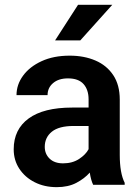

<svg xmlns="http://www.w3.org/2000/svg" viewBox="-20 -770 577 800"><path d="M368.2 0Q358.9 -19 354 -50.8Q332 -25.9 298.1 -8.1Q264.2 9.8 216.3 9.8Q165 9.8 124.5 -10.7Q84 -31.2 60.5 -66.9Q37.1 -102.5 37.1 -147.9Q37.1 -231 99.4 -276.4Q161.6 -321.8 280.3 -321.8H349.1V-356Q349.1 -396 328.1 -419.7Q307.1 -443.4 263.2 -443.4Q224.1 -443.4 201.2 -423.8Q178.2 -404.3 178.2 -373.5H48.8Q48.8 -417.5 76.2 -454.8Q103.5 -492.2 153.3 -515.1Q203.1 -538.1 270.5 -538.1Q330.6 -538.1 377.7 -517.8Q424.8 -497.6 451.9 -456.8Q479 -416 479 -355V-124.5Q479 -48.8 499.5 -8.3V0ZM242.7 -89.4Q281.7 -89.4 309.6 -107.7Q337.4 -126 349.1 -148.4V-245.1H286.6Q225.6 -245.1 196 -221.2Q166.5 -197.3 166.5 -158.2Q166.5 -128.4 186.8 -108.9Q207 -89.4 242.7 -89.4ZM209.5 -601.6 305.2 -750H447.8L314.5 -601.6Z"/></svg>

Font: Vazirmatn RD UI FD SemiBold
Style: Regular
Weight: 600
Designer: Saber Rastikerdar
Foundry: Saber Rastikerdar
Version: Version 33.003